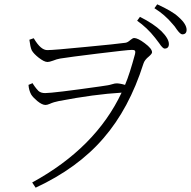

<svg xmlns="http://www.w3.org/2000/svg" viewBox="-20 -830 884 889"><path d="M145 39C274 -21 379 -97 459 -190C538 -281 600 -396 644 -535C647 -546 656 -558 670 -569C679 -577 684 -583 684 -588C684 -599 673 -613 650 -630C629 -646 612 -654 601 -654C597 -654 591 -651 584 -645C575 -637 568 -633 561 -632C534 -628 474 -622 380 -613C279 -603 219 -598 199 -598C179 -598 159 -615 138 -650C137 -651 137 -652 136 -653L116 -646C119 -624 122 -608 127 -597C133 -586 144 -575 159 -563C176 -550 189 -543 200 -543C206 -543 214 -545 225 -549C237 -554 248 -557 259 -559C288 -564 346 -571 433 -582C524 -593 576 -599 591 -599C598 -599 602 -598 604 -596C607 -593 607 -588 605 -579C589 -520 574 -472 559 -437C542 -442 529 -444 520 -444C515 -444 508 -443 499 -440C490 -437 483 -436 478 -435C474 -434 463 -433 445 -430C298 -409 213 -399 189 -399C176 -399 166 -402 158 -409C153 -414 144 -424 133 -441C132 -443 132 -444 131 -445L112 -437C113 -421 117 -406 124 -393C130 -383 140 -373 153 -362C168 -350 180 -344 191 -344C196 -344 203 -346 210 -349C223 -355 237 -359 252 -362C361 -383 458 -396 543 -401C463 -231 325 -92 129 15ZM742 -605C755 -605 762 -612 762 -626C762 -643 750 -663 727 -686C703 -709 670 -731 628 -752L615 -734C645 -713 673 -687 698 -655C703 -649 709 -641 717 -630C728 -613 737 -605 742 -605ZM824 -671C837 -671 844 -678 844 -692C844 -709 832 -729 807 -751C787 -770 754 -789 708 -810L695 -792C727 -772 755 -748 779 -719C785 -713 792 -704 799 -693C810 -678 818 -671 824 -671Z"/></svg>

Font: AllPunType ExtraLight
Style: Regular
Weight: 280
Version: 1.0